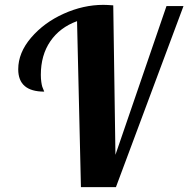

<svg xmlns="http://www.w3.org/2000/svg" viewBox="-20 -770 775 790"><path d="M446 -748 455 -133 665 -745H735L457 0H313L297 -683Q226 -657 187 -600Q148 -543 148 -462Q148 -446 150 -432.5Q152 -419 154 -413Q156 -407 159 -400.5Q162 -394 162 -393Q55 -393 55 -485Q55 -553 108 -615Q161 -677 242 -713.5Q323 -750 405 -750Q420 -750 446 -748Z"/></svg>

Font: Lobster Two
Style: Bold Italic
Weight: 700
Designer: Pablo Impallari
Foundry: Pablo Impallari. www.impallari.com
Version: Version 2.000